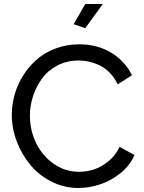

<svg xmlns="http://www.w3.org/2000/svg" viewBox="-20 -936 722 962"><path d="M407.2 -794.9 349.1 -814.9 407.2 -916H495.1ZM377 -713.9Q468.8 -713.9 537.8 -671.6Q606.9 -629.4 641.1 -559.1L569.8 -513.2Q554.7 -545.4 531.7 -569.6Q508.8 -593.8 482.2 -606.9Q455.6 -620.1 428.5 -626.5Q401.4 -632.8 373 -632.8Q315.9 -632.8 268.6 -608.4Q221.2 -584 191.7 -544.2Q162.1 -504.4 146 -455.8Q129.9 -407.2 129.9 -356Q129.9 -282.2 161.6 -218Q193.4 -153.8 250.2 -114.5Q307.1 -75.2 376 -75.2Q415 -75.2 452.4 -87.6Q489.7 -100.1 524.7 -129.2Q559.6 -158.2 579.1 -200.2L653.8 -159.2Q632.3 -108.4 585.7 -70.1Q539.1 -31.7 483.6 -12.9Q428.2 5.9 372.1 5.9Q301.3 5.9 238.3 -25.9Q175.3 -57.6 132.3 -109.4Q89.4 -161.1 64.2 -226.8Q39.1 -292.5 39.1 -359.9Q39.1 -411.6 53.5 -462.6Q67.9 -513.7 96.7 -558.8Q125.5 -604 165.3 -638.7Q205.1 -673.3 260 -693.6Q314.9 -713.9 377 -713.9Z"/></svg>

Font: Rawline Medium
Style: Regular
Weight: 500
Designer: Matt McInerney, Pablo Impallari, Rodrigo Fuenzalida
Foundry: Matt McInerney, Pablo Impallari, Rodrigo Fuenzalida
Version: Version 4.020;PS 004.020;hotconv 1.0.88;makeotf.lib2.5.64775